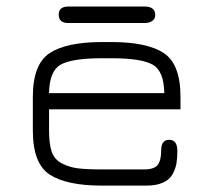

<svg xmlns="http://www.w3.org/2000/svg" viewBox="-20 -582 669 602"><path d="M164.1 -536.1Q164.1 -561.5 194.3 -561.5H433.6Q466.8 -561.5 466.8 -534.2Q466.8 -523.4 457.5 -516.6Q448.2 -509.8 433.6 -509.8H194.3Q164.1 -509.8 164.1 -536.1ZM545.9 -278.3V-239.3H133.8V-172.9Q133.8 -130.9 142.1 -106.4Q150.4 -82 173.8 -69.8Q197.3 -57.6 224.1 -54.2Q251 -50.8 300.8 -50.8H431.6Q462.9 -50.8 474.1 -64.5Q485.4 -78.1 485.4 -111.3Q485.4 -143.6 510.7 -143.6Q536.1 -143.6 536.1 -108.4Q536.1 -85.9 533.2 -69.3Q530.3 -52.7 521 -35.6Q511.7 -18.6 490.7 -9.3Q469.7 0 438.5 0H300.8Q188.5 0 135.7 -34.7Q83 -69.3 83 -171.9V-278.3Q83 -380.9 135.7 -415.5Q188.5 -450.2 300.8 -450.2H329.1Q441.4 -450.2 493.7 -415.5Q545.9 -380.9 545.9 -278.3ZM329.1 -399.4H300.8Q206.1 -399.4 170.4 -379.4Q134.8 -359.4 133.8 -290H495.1Q494.1 -359.4 458.5 -379.4Q422.9 -399.4 329.1 -399.4Z"/></svg>

Font: Jura
Style: Book
Weight: 400
Version: Version 2.3